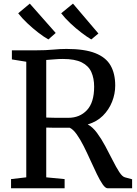

<svg xmlns="http://www.w3.org/2000/svg" viewBox="-20 -1014 738 1034"><path d="M39.5 0V-49.5L121.5 -59V-681.5L44 -694V-743H174.5Q227 -743 265.8 -746.8Q304.5 -750.5 338 -750.5Q435 -750.5 492.5 -728Q550 -705.5 575.2 -661.8Q600.5 -618 600.5 -553.5Q600.5 -508.5 583.5 -465.8Q566.5 -423 533.8 -390.5Q501 -358 452.5 -344Q479 -330 502.5 -298.2Q526 -266.5 547 -227.2Q568 -188 586.8 -150.8Q605.5 -113.5 622 -88Q638.5 -62.5 653 -59L691.5 -48.5V0H560Q547.5 0 532.8 -21.2Q518 -42.5 501.5 -76.8Q485 -111 467.2 -150.2Q449.5 -189.5 431 -226.5Q412.5 -263.5 393.2 -290.5Q374 -317.5 355.5 -326Q340.5 -326 314.2 -326Q288 -326 263.5 -326.2Q239 -326.5 229 -327V-59L328 -49.5V0ZM347.5 -379.5Q409.5 -379.5 448.2 -420.8Q487 -462 487 -547Q487 -592 472 -625.8Q457 -659.5 420.2 -678Q383.5 -696.5 318.5 -696.5Q297.5 -696.5 274 -694.5Q250.5 -692.5 229 -691V-381Q243.5 -380 267.5 -379.8Q291.5 -379.5 314 -379.5Q336.5 -379.5 347.5 -379.5ZM373 -994.5 510 -833.5 472 -802H471Q448 -815.5 417.5 -838.8Q387 -862 358 -889.5Q329 -917 309.5 -942.5ZM140.5 -994.5 280 -836.5 241 -802H240Q216.5 -815 186 -838.5Q155.5 -862 126.5 -889.5Q97.5 -917 78 -942.5Z"/></svg>

Font: Merriweather
Style: Regular
Weight: 400
Designer: Eben Sorkin
Foundry: Eben Sorkin
Version: Version 2.100; ttfautohint (v1.7.19-72a1) -l 8 -r 50 -G 200 